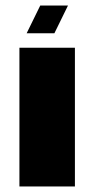

<svg xmlns="http://www.w3.org/2000/svg" viewBox="-20 -672 340 692"><path d="M50 -500H250V0H50ZM125 -652H225L176 -552H76Z"/></svg>

Font: Tokeely Brookings
Style: Regular
Weight: 400
Designer: Peter Wiegel
Foundry: Peter Wiegel
Version: Version 2.001